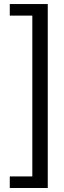

<svg xmlns="http://www.w3.org/2000/svg" viewBox="-20 -728 318 948"><path d="M215.8 200.2H28.3V143.1H139.6V-650.9H28.3V-708H215.8Z"/></svg>

Font: Saysettha OT
Style: Regular
Weight: 400
Designer: John M. Durdin and Silvain Dupertuis
Foundry: Lao Script for Windows
Version: Version 2.000